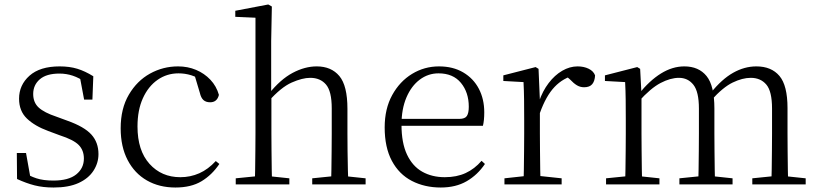

<svg xmlns="http://www.w3.org/2000/svg" viewBox="-20 -822 3646 856"><path d="M219 14Q172 14 134.5 4.5Q97 -5 56 -24L55 -140H96L118 -17L84 -19V-55Q112 -37 142.5 -27Q173 -17 218 -17Q286 -17 320 -44.5Q354 -72 354 -115Q354 -152 331 -175.5Q308 -199 246 -219L195 -238Q135 -260 100 -293.5Q65 -327 65 -382Q65 -443 111.5 -484.5Q158 -526 246 -526Q290 -526 324.5 -515.5Q359 -505 396 -482L392 -378H355L334 -490L363 -486V-454Q333 -475 304.5 -484.5Q276 -494 245 -494Q187 -494 157.5 -468.5Q128 -443 128 -403Q128 -365 152.5 -342.5Q177 -320 231 -302L280 -284Q356 -257 387.5 -222Q419 -187 419 -135Q419 -95 396.5 -60.5Q374 -26 330 -6Q286 14 219 14Z M762 14Q690 14 635 -17.5Q580 -49 549 -108.5Q518 -168 518 -250Q518 -338 554.5 -400Q591 -462 649 -494Q707 -526 774 -526Q817 -526 854 -510.5Q891 -495 918 -466.5Q945 -438 956 -399Q948 -366 917 -366Q898 -366 887 -376Q876 -386 871 -408L845 -495L891 -456Q860 -478 832.5 -486.5Q805 -495 776 -495Q724 -495 682.5 -466Q641 -437 617 -384Q593 -331 593 -258Q593 -151 646.5 -91.5Q700 -32 784 -32Q829 -32 868.5 -49.5Q908 -67 942 -104L958 -91Q925 -42 878.5 -14Q832 14 762 14Z M1031 0V-27L1141 -38H1166L1270 -27V0ZM1116 0Q1117 -24 1117.5 -65Q1118 -106 1118.5 -150Q1119 -194 1119 -227V-743L1029 -747V-774L1176 -802L1192 -793L1189 -639V-405L1190 -393V-227Q1190 -194 1190.5 -150Q1191 -106 1191.5 -65Q1192 -24 1193 0ZM1372 0V-27L1480 -38H1506L1610 -27V0ZM1456 0Q1457 -24 1457.5 -64.5Q1458 -105 1458.5 -149Q1459 -193 1459 -227V-339Q1459 -415 1433.5 -445Q1408 -475 1363 -475Q1328 -475 1280.5 -454Q1233 -433 1177 -370L1160 -403H1178Q1230 -468 1284.5 -497Q1339 -526 1392 -526Q1457 -526 1493 -483Q1529 -440 1529 -337V-227Q1529 -193 1529.5 -149Q1530 -105 1531 -64.5Q1532 -24 1533 0Z M1945 14Q1873 14 1816 -15.5Q1759 -45 1727 -105Q1695 -165 1695 -254Q1695 -337 1728.5 -398Q1762 -459 1817 -492.5Q1872 -526 1937 -526Q2000 -526 2045.5 -499Q2091 -472 2115 -426Q2139 -380 2139 -321Q2139 -285 2133 -261H1729V-292H2028Q2053 -292 2061.5 -305Q2070 -318 2070 -346Q2070 -410 2035 -452.5Q2000 -495 1935 -495Q1889 -495 1851.5 -467Q1814 -439 1792 -387.5Q1770 -336 1770 -266Q1770 -185 1794.5 -133Q1819 -81 1862.5 -56.5Q1906 -32 1963 -32Q2016 -32 2056 -50.5Q2096 -69 2127 -105L2142 -91Q2109 -42 2060.5 -14Q2012 14 1945 14Z M2229 0V-27L2339 -39H2371L2484 -27V0ZM2314 0Q2315 -24 2315.5 -65Q2316 -106 2316.5 -150Q2317 -194 2317 -227V-285Q2317 -337 2316.5 -378Q2316 -419 2314 -456L2224 -461V-486L2368 -523L2381 -515L2387 -375V-374V-227Q2387 -194 2387.5 -150Q2388 -106 2388.5 -65Q2389 -24 2390 0ZM2387 -318 2367 -369H2383Q2399 -416 2426 -451.5Q2453 -487 2486.5 -506.5Q2520 -526 2555 -526Q2583 -526 2604.5 -515.5Q2626 -505 2633 -486Q2632 -461 2620.5 -447Q2609 -433 2584 -433Q2567 -433 2552.5 -441.5Q2538 -450 2521 -468L2498 -488H2546Q2491 -475 2452.5 -434.5Q2414 -394 2387 -318Z M2682 0V-27L2791 -38H2817L2920 -27V0ZM2767 0Q2768 -24 2768.5 -65Q2769 -106 2769.5 -150Q2770 -194 2770 -227V-286Q2770 -337 2769.5 -378Q2769 -419 2767 -456L2677 -461V-486L2821 -523L2834 -515L2840 -401V-398V-227Q2840 -194 2840.5 -150Q2841 -106 2841.5 -65Q2842 -24 2843 0ZM3009 0V-27L3117 -38H3143L3246 -27V0ZM3093 0Q3094 -24 3094.5 -64.5Q3095 -105 3095.5 -149Q3096 -193 3096 -227V-338Q3096 -413 3071.5 -444Q3047 -475 3007 -475Q2969 -475 2925 -452Q2881 -429 2827 -369L2817 -402H2827Q2876 -463 2927 -494.5Q2978 -526 3031 -526Q3095 -526 3130 -483Q3165 -440 3165 -338V-227Q3165 -193 3165.5 -149Q3166 -105 3166.5 -64.5Q3167 -24 3168 0ZM3334 0V-27L3442 -38H3468L3572 -27V0ZM3418 0Q3420 -24 3420.5 -64.5Q3421 -105 3421.5 -149Q3422 -193 3422 -227V-338Q3422 -415 3396.5 -445Q3371 -475 3327 -475Q3290 -475 3246.5 -454Q3203 -433 3151 -375L3140 -408H3149Q3198 -469 3248.5 -497.5Q3299 -526 3352 -526Q3419 -526 3455 -483.5Q3491 -441 3491 -340V-227Q3491 -193 3491.5 -149Q3492 -105 3492.5 -64.5Q3493 -24 3494 0Z"/></svg>

Font: Noto Serif JP ExtraLight Light
Style: Regular
Weight: 300
Version: Version 2.003-H1;hotconv 1.1.1;makeotfexe 2.6.0